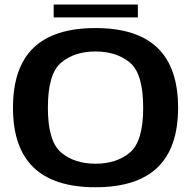

<svg xmlns="http://www.w3.org/2000/svg" viewBox="-20 -802 832 828"><path d="M391.5 5.5Q570.5 5.5 659.2 -79.8Q748 -165 748 -337.5Q748 -510 659.2 -595.5Q570.5 -681 391.5 -681Q213 -681 124.5 -595.8Q36 -510.5 36 -337.5Q36 -165 124.8 -79.8Q213.5 5.5 391.5 5.5ZM391.5 -96Q301.5 -96 244 -144Q186.5 -192 186.5 -337.5Q186.5 -484.5 244 -532.2Q301.5 -580 391.5 -580Q482.5 -580 540 -532.2Q597.5 -484.5 597.5 -337.5Q597.5 -192 540 -144Q482.5 -96 391.5 -96ZM211.5 -727H574.5V-782.5H211.5Z"/></svg>

Font: Anybody SemiExpanded SemiBold
Style: Regular
Weight: 600
Width: 6
Designer: Tyler Finck
Foundry: Etcetera Type Company
Version: Version 1.113;gftools[0.9.25]